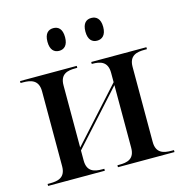

<svg xmlns="http://www.w3.org/2000/svg" viewBox="-109 -847 908 948"><g transform="rotate(-15 344.5 -373.0)"><path d="M441 -630C466 -630 487 -646 487 -688C487 -731 466 -746 441 -746C416 -746 396 -731 396 -688C396 -646 416 -630 441 -630ZM247 -630C272 -630 292 -646 292 -688C292 -731 272 -746 247 -746C222 -746 202 -731 202 -688C202 -646 222 -630 247 -630ZM21 0H311V-10H301C261 -10 223 -18 223 -76V-127L466 -396V-76C466 -18 428 -10 388 -10H378V0H667V-10H655C615 -10 576 -18 576 -76V-460C576 -518 615 -526 655 -526H667V-536H385V-526H388C428 -526 466 -517 466 -459V-411L223 -142V-460C223 -518 261 -526 301 -526H311V-536H21V-526H34C74 -526 113 -517 113 -459V-76C113 -18 74 -10 34 -10H21Z"/></g></svg>

Font: Noto Serif Display Medium
Style: Regular
Weight: 500
Designer: Monotype Design Team
Foundry: Monotype Imaging Inc.
Version: Version 2.009